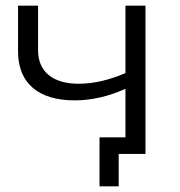

<svg xmlns="http://www.w3.org/2000/svg" viewBox="-20 -546 637 681"><path d="M44 -526V-364C44 -249 118 -190 245 -190C305 -190 365 -204 425 -231V-59H333V115H401V0H496V-526H425V-287C368 -262 312 -249 259 -249C168 -249 115 -291 115 -368V-526Z"/></svg>

Font: Malon Grotesk
Style: Regular
Weight: 400
Designer: Julieta Ulanovsky
Foundry: Julieta Ulanovsky
Version: Version 7.200